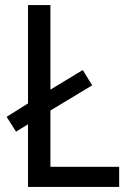

<svg xmlns="http://www.w3.org/2000/svg" viewBox="-20 -734 511 754"><path d="M90 0V-246L43 -217L6 -275L90 -328V-714H178V-382L305 -459L342 -399L178 -300V-79H448V0Z"/></svg>

Font: Noto Sans Ethiopic SemCond
Style: Regular
Weight: 400
Width: 4
Designer: Monotype Design Team
Foundry: Monotype Imaging Inc.
Version: Version 2.102; ttfautohint (v1.8.4.7-5d5b)